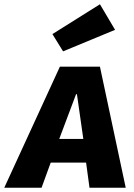

<svg xmlns="http://www.w3.org/2000/svg" viewBox="-71 -881 629 901"><path d="M333 -118H167L124 0H-51L210 -568H398L519 0H349ZM207 -229H320L290 -439H286ZM175 -721 398 -861 469 -741 225 -640Z"/></svg>

Font: Qjlgwqiwhsfqbnnlvksmvfsycuq
Style: Regular
Weight: 700
Italic angle: -8°
Designer: Carrois Corporate & Edenspiekermann
Foundry: Carrois Corporate GbR & Edenspiekermann AG
Version: Version 2.001